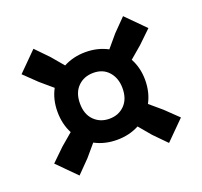

<svg xmlns="http://www.w3.org/2000/svg" viewBox="-98 -746 794 753"><g transform="rotate(-20 299.0 -369.5)"><path d="M112.5 -105.5 35 -183.5 88 -235 138 -277.5Q116.5 -318.5 116.5 -370Q116.5 -421 138.5 -462L88 -505L34.5 -556.5L112.5 -634.5L164 -581.5L207 -530.5Q248.5 -552.5 299.5 -552.5Q350 -552.5 391.5 -530.5L434.5 -581.5L486.5 -634.5L564 -556.5L510.5 -505L460 -462Q482.5 -421 482.5 -370Q482.5 -318.5 460.5 -277.5L510.5 -235L564 -183.5L486 -105.5L434 -158.5L392 -208.5Q350.5 -186.5 299.5 -186.5Q248 -186.5 207 -208.5L164.5 -158.5ZM299.5 -274.5Q338 -274.5 363 -299.8Q388 -325 388 -370Q388 -411.5 364.5 -438.5Q341 -465.5 300.5 -465.5Q261 -465.5 235.8 -440.2Q210.5 -415 210.5 -370Q210.5 -325 235.8 -299.8Q261 -274.5 299.5 -274.5Z"/></g></svg>

Font: Encode Sans SemiCondensed SemiCondensed
Style: Bold
Weight: 700
Width: 4
Designer: Multiple Designers
Foundry: Impallari Type
Version: Version 3.000; ttfautohint (v1.8.3) -l 8 -r 50 -G 200 -x 14 